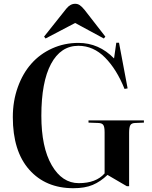

<svg xmlns="http://www.w3.org/2000/svg" viewBox="-20 -968 791 1002"><path d="M217.8 -767.1 210 -776.9 326.2 -922.9Q346.7 -948.2 372.1 -948.2Q385.3 -948.2 395.8 -941.4Q406.2 -934.6 420.9 -917L529.8 -776.9L522 -767.1L372.1 -848.1ZM362.8 14.2Q218.3 14.2 132.6 -82.5Q46.9 -179.2 46.9 -356.9Q46.9 -440.4 72.8 -512.7Q98.6 -585 143.6 -635.7Q188.5 -686.5 252.2 -715.3Q315.9 -744.1 389.2 -744.1Q496.1 -744.1 575.2 -663.1L586.9 -745.1H601.1L646 -506.8L629.9 -503.9Q588.9 -606.4 528.1 -667.7Q467.3 -729 389.2 -729Q296.9 -729 246.3 -634.5Q195.8 -540 195.8 -363.8Q195.8 -199.2 250 -105.7Q304.2 -12.2 391.1 -12.2Q481.4 -12.2 525.9 -63V-277.8Q525.9 -305.2 519.3 -315.4Q512.7 -325.7 493.2 -326.2L441.9 -328.1V-339.8H731V-328.1L685.1 -326.2Q666.5 -325.7 660.2 -314.7Q653.8 -303.7 653.8 -274.9V3.9H642.1L541 -55.2Q504.4 -20 463.6 -2.9Q422.9 14.2 362.8 14.2Z"/></svg>

Font: Display Semibold
Style: Regular
Weight: 600
Designer: Latin by Veronika Burian and Jose Scaglione. Greek by Irene Vlachou. Cyrillic by Vera Evstafieva.
Foundry: TypeTogether
Version: Version 3.002